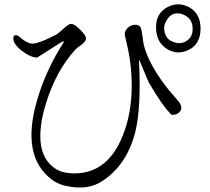

<svg xmlns="http://www.w3.org/2000/svg" viewBox="-20 -790 960 876"><path d="M895 -660Q895 -587 838 -561Q788 -538 741 -567Q695 -596 692 -659Q689 -729 745 -758Q794 -783 843 -757Q895 -728 895 -660ZM859 -660Q859 -702 822 -721Q801 -732 778 -728Q754 -724 737 -691Q729 -676 729 -664Q729 -613 772 -598Q811 -584 840 -610Q860 -629 859 -660ZM763 -266Q720 -308 660 -412Q655 -421 627 -489Q621 -506 614 -518Q625 -304 598 -191Q560 -38 447 36Q386 76 301 62Q250 55 216 29Q75 -77 149 -332Q189 -471 273 -601L262 -599L149 -527Q118 -528 76 -561Q32 -597 43 -626Q54 -636 74 -618Q103 -592 127 -591Q155 -591 216 -622Q228 -628 235 -631Q242 -634 274 -663Q294 -681 304 -681Q322 -681 353 -647Q372 -627 372 -617Q374 -600 345 -581Q329 -570 324 -564Q235 -466 190 -319Q164 -237 164 -168Q164 -75 221 -29Q239 -14 261 -7Q287 1 320 1Q471 1 540 -171Q581 -273 581 -400Q581 -484 565 -561L550 -628L549 -633Q549 -654 569 -668Q572 -670 574 -671Q601 -684 619 -669Q626 -663 633 -603Q635 -590 636 -585Q660 -491 752 -377L795 -327Q797 -325 798 -323Q818 -294 795 -275Q782 -265 763 -266Z"/></svg>

Font: cwTeXFangSong
Style: Medium
Weight: 500
Version: Version 1.17